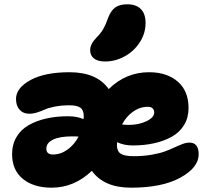

<svg xmlns="http://www.w3.org/2000/svg" viewBox="-20 -848 967 890"><path d="M466.8 -563Q433.1 -563 415.5 -577.1Q397.9 -591.3 397.9 -615.2Q397.9 -644.5 428.2 -674.8Q447.8 -694.3 459.2 -714.6Q470.7 -734.9 481.9 -767.1Q495.1 -800.8 515.9 -814.5Q536.6 -828.1 569.8 -828.1Q610.8 -828.1 632.8 -806.2Q654.8 -784.2 654.8 -741.2Q654.8 -693.8 628.2 -652.3Q601.6 -610.8 558.1 -586.9Q514.6 -563 466.8 -563ZM219.2 22Q136.2 22 86.2 -18.6Q36.1 -59.1 36.1 -133.8Q36.1 -178.7 56.6 -213.1Q77.1 -247.6 113.3 -268.1Q149.4 -288.6 195.1 -298.8Q240.7 -309.1 294.9 -309.1Q336.9 -309.1 367.2 -295.9Q368.2 -299.8 368.2 -309.1Q368.2 -337.4 352.8 -348.6Q337.4 -359.9 301.8 -359.9Q264.2 -359.9 233.9 -353.8Q203.6 -347.7 187.7 -340.3Q171.9 -333 152.6 -326.9Q133.3 -320.8 115.2 -320.8Q87.4 -320.8 70.8 -339.4Q54.2 -357.9 54.2 -389.2Q54.2 -439.9 120.8 -476.6Q187.5 -513.2 301.8 -513.2Q429.2 -513.2 483.9 -435.1Q563.5 -513.2 670.9 -513.2Q753.9 -513.2 804 -469.7Q854 -426.3 854 -347.2Q854 -302.7 833.5 -268.8Q813 -234.9 776.9 -214.6Q740.7 -194.3 695.1 -184.1Q649.4 -173.8 595.2 -173.8Q554.2 -173.8 522.9 -189Q522 -185.1 522 -174.8Q522 -147.5 539.3 -135.7Q556.6 -124 600.1 -124Q644.5 -124 682.4 -130.6Q720.2 -137.2 744.6 -146.2Q769 -155.3 788.8 -164.6Q808.6 -173.8 825.9 -180.4Q843.3 -187 857.9 -187Q900.9 -187 900.9 -132.8Q900.9 -71.3 816.4 -24.7Q731.9 22 587.9 22Q461.4 22 405.8 -56.2Q324.2 22 219.2 22ZM666 -353Q628.9 -353 596.9 -330.6Q564.9 -308.1 545.9 -271Q561.5 -269 576.2 -269Q624 -269 659.4 -286.4Q694.8 -303.7 694.8 -326.2Q694.8 -338.4 687.5 -345.7Q680.2 -353 666 -353ZM194.8 -159.2Q194.8 -131.8 225.1 -131.8Q261.7 -131.8 293.2 -154.8Q324.7 -177.7 344.2 -214.8Q336.4 -215.8 314 -215.8Q256.3 -215.8 225.6 -200.7Q194.8 -185.5 194.8 -159.2Z"/></svg>

Font: Shantell Sans Bouncy
Style: Regular
Weight: 800
Designer: Stephen Nixon, Anya Danilova, Shantell Martin
Foundry: Arrow Type
Version: Version 1.006;[9816181b4]